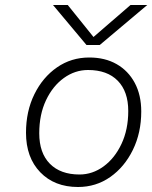

<svg xmlns="http://www.w3.org/2000/svg" viewBox="-20 -740 609 768"><path d="M379 -560H326L192 -720H251L354 -592L502 -720H569ZM84 -209Q84 -295 117.5 -363Q151 -431 208 -470.5Q265 -510 337 -510Q400 -510 446.5 -483.5Q493 -457 519 -408.5Q545 -360 545 -294Q545 -209 511.5 -140.5Q478 -72 421 -32Q364 8 292 8Q198 8 141 -51Q84 -110 84 -209ZM493 -296Q493 -374 451 -417Q409 -460 332 -460Q280 -460 235.5 -428Q191 -396 164 -339Q137 -282 137 -207Q137 -128 179.5 -85Q222 -42 298 -42Q350 -42 394.5 -74.5Q439 -107 466 -164.5Q493 -222 493 -296Z"/></svg>

Font: Overused Grotesk Light
Style: Italic
Weight: 300
Italic angle: -10°
Version: Version 0.003